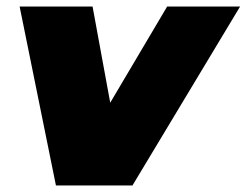

<svg xmlns="http://www.w3.org/2000/svg" viewBox="-20 -567 754 587"><path d="M714 -547 385 0H151L40 -547H263L317 -253L491 -547Z"/></svg>

Font: Montserrat Alternates Black
Style: Italic
Weight: 900
Italic angle: -11.3°
Designer: Julieta Ulanovsky
Foundry: Julieta Ulanovsky
Version: Version 7.200